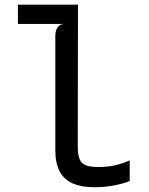

<svg xmlns="http://www.w3.org/2000/svg" viewBox="-20 -798 640 826"><path d="M385 7.5Q331 7.5 293.8 -8.5Q256.5 -24.5 237.2 -59.8Q218 -95 218 -152.5V-642.5Q218 -666 227.2 -679.5Q236.5 -693 253.5 -695H57V-778H315.5L314.5 -167Q314.5 -114.5 333.2 -97Q352 -79.5 400.5 -79.5Q446.5 -79.5 478.2 -87.5Q510 -95.5 538 -108V-19Q510.5 -8 470.5 -0.2Q430.5 7.5 385 7.5Z"/></svg>

Font: Spline Sans Mono
Style: Regular
Weight: 400
Monospace: yes
Designer: Eben Sorkin, Mirko Velimirovic
Foundry: Sorkin Type
Version: Version 1.004